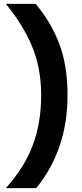

<svg xmlns="http://www.w3.org/2000/svg" viewBox="-20 -796 427 998"><path d="M10 182Q105 78 149.5 -39Q194 -156 194 -302Q194 -441 146.5 -555Q99 -669 10 -776H165Q245 -682 288 -568.5Q331 -455 331 -302Q331 -17 168 182Z"/></svg>

Font: Cazoo Sans SemiBold
Style: Regular
Weight: 600
Designer: Jonathan Barnbrook, Julián Moncada
Foundry: Barnbrook Fonts
Version: Version 2.000;Glyphs 3.2.3 (3260)